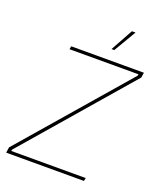

<svg xmlns="http://www.w3.org/2000/svg" viewBox="-162 -1000 918 1100"><g transform="rotate(20 297.5 -450.0)"><path d="M10 0H484L488 -19H34L36 -28L590 -669L595 -700H152L148 -681H569L567 -672L15 -34ZM471 -900H449L374 -764H391Z"/></g></svg>

Font: Fixel Display 20240404 Thin
Style: Italic
Weight: 100
Italic angle: -10°
Designer: AlfaBravo + MacPaw
Foundry: Kyrylo Tkachov, Marchela Mozhyna, Serhii Makarenko, Maria Weinstein, Zakhar Kryvoshyya
Version: Version 1.211;Glyphs 3.2 (3225)